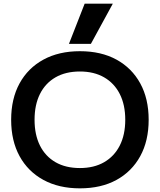

<svg xmlns="http://www.w3.org/2000/svg" viewBox="-20 -1020 873 1050"><path d="M417 10Q302 10 217.5 -36Q133 -82 87 -166Q41 -250 41 -365Q41 -480 87 -564Q133 -648 217.5 -694Q302 -740 417 -740Q533 -740 617 -694Q701 -648 747 -564Q793 -480 793 -365Q793 -250 747 -166Q701 -82 617 -36Q533 10 417 10ZM417 -101Q494 -101 549.5 -133Q605 -165 635 -224Q665 -283 665 -365Q665 -447 635 -506Q605 -565 549.5 -597Q494 -629 417 -629Q339 -629 283.5 -597Q228 -565 198.5 -506Q169 -447 169 -365Q169 -283 198.5 -224Q228 -165 283.5 -133Q339 -101 417 -101ZM477 -780H357L443 -1000H597Z"/></svg>

Font: M PLUS 1 Thin SemiBold
Style: Regular
Weight: 600
Version: Version 1.001